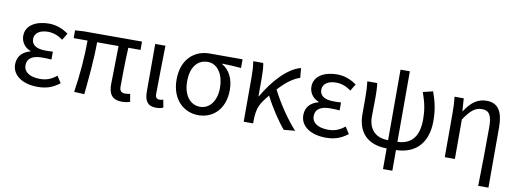

<svg xmlns="http://www.w3.org/2000/svg" viewBox="-67 -1099 4591 1702"><g transform="rotate(10 2228.5 -248.5)"><path d="M281 13C356 13 413 -4 478 -54L439 -115C388 -74 343 -60 290 -60C198 -60 143 -97 143 -157C143 -218 188 -250 277 -250C304 -250 330 -249 361 -247V-318C335 -316 315 -316 294 -316C206 -316 169 -350 169 -399C169 -455 221 -484 288 -484C338 -484 382 -467 424 -436L461 -497C410 -534 351 -557 285 -557C174 -557 78 -509 78 -411C78 -360 108 -310 164 -290V-285C103 -269 51 -228 51 -150C51 -49 147 13 281 13Z M1038 13C1070 13 1094 8 1113 1L1101 -68C1080 -65 1067 -63 1057 -63C1023 -63 1006 -78 1006 -116C1006 -169 1007 -344 1014 -468H1124V-543H600L522 -538V-468H647C647 -321 633 -153 609 0L701 5C716 -146 733 -315 733 -468H926C925 -348 920 -179 920 -122C920 -34 954 13 1038 13Z M1346 13C1377 13 1396 8 1412 0L1399 -69C1387 -65 1376 -63 1366 -63C1343 -63 1328 -75 1328 -106C1328 -237 1333 -396 1335 -543H1243V-113C1243 -32 1271 13 1346 13Z M1728 13C1861 13 1965 -85 1965 -254C1965 -357 1925 -432 1858 -470V-474C1918 -473 1968 -470 2029 -465V-543H1732C1604 -543 1484 -456 1484 -265C1484 -86 1597 13 1728 13ZM1729 -63C1642 -63 1579 -141 1579 -265C1579 -402 1644 -467 1730 -467C1824 -467 1876 -370 1876 -261C1876 -139 1815 -63 1729 -63Z M2135 0H2220V-28C2222 -146 2247 -182 2316 -267C2368 -167 2439 -58 2497 9L2598 0C2515 -89 2426 -225 2372 -332C2439 -405 2501 -451 2561 -470L2553 -557C2436 -528 2315 -395 2229 -246H2225V-416C2225 -464 2222 -514 2215 -543H2125C2134 -495 2135 -438 2135 -394Z M2875 13C2950 13 3007 -4 3072 -54L3033 -115C2982 -74 2937 -60 2884 -60C2792 -60 2737 -97 2737 -157C2737 -218 2782 -250 2871 -250C2898 -250 2924 -249 2955 -247V-318C2929 -316 2909 -316 2888 -316C2800 -316 2763 -350 2763 -399C2763 -455 2815 -484 2882 -484C2932 -484 2976 -467 3018 -436L3055 -497C3004 -534 2945 -557 2879 -557C2768 -557 2672 -509 2672 -411C2672 -360 2702 -310 2758 -290V-285C2697 -269 2645 -228 2645 -150C2645 -49 2741 13 2875 13Z M3424 199H3508V13C3685 9 3790 -102 3790 -297C3790 -391 3775 -465 3742 -557L3653 -535C3687 -439 3698 -376 3698 -295C3698 -138 3629 -65 3508 -61V-696H3424V-61C3304 -61 3246 -134 3246 -243C3246 -278 3248 -357 3248 -416C3248 -464 3247 -505 3241 -543H3152C3159 -486 3160 -438 3160 -394V-249C3160 -95 3241 11 3424 13Z M4281 199H4373V-344C4373 -483 4329 -557 4225 -557C4145 -557 4087 -515 4031 -429H4028L4020 -543H3937C3944 -486 3945 -438 3945 -394V0H4036V-355C4097 -447 4138 -477 4198 -477C4262 -477 4287 -434 4287 -332C4287 -175 4285 22 4281 199Z"/></g></svg>

Font: Noto Sans JP
Style: Regular
Weight: 400
Designer: Ryoko NISHIZUKA  (kana, bopomofo & ideographs); Paul D. Hunt (Latin, Greek & Cyrillic); Sandoll Communications , Soo-you
Foundry: Adobe
Version: Version 2.002;hotconv 1.0.116;makeotfexe 2.5.65601